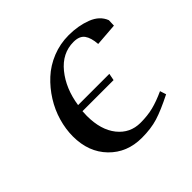

<svg xmlns="http://www.w3.org/2000/svg" viewBox="-123 -576 708 708"><g transform="rotate(-45 231.0 -222.5)"><path d="M64.9 -176.8Q64.9 -214.8 76.2 -253.9Q87.4 -293 109.6 -328.4Q131.8 -363.8 161.9 -391.6Q191.9 -419.4 232.4 -435.8Q272.9 -452.1 317.9 -452.1Q367.2 -452.1 408 -436.5Q448.7 -420.9 461.9 -386.2L460.9 -358.9L372.1 -352.1Q369.6 -386.7 356.7 -404.3Q343.8 -421.9 313 -421.9Q253.9 -421.9 212.6 -371.1Q171.4 -320.3 160.2 -245.1H323.2L317.9 -217.8H155.8Q154.8 -203.6 154.8 -193.8Q154.8 -121.1 188.7 -78.6Q222.7 -36.1 276.9 -36.1Q314.5 -36.1 344.2 -43.7Q374 -51.3 410.2 -67.9L418 -43.9Q361.8 -15.6 325.4 -4.4Q289.1 6.8 241.2 6.8Q164.1 6.8 114.5 -44.2Q64.9 -95.2 64.9 -176.8Z"/></g></svg>

Font: Dehuti Alt
Style: Bold-Italic
Weight: 700
Version: Version 1.2